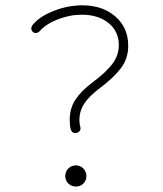

<svg xmlns="http://www.w3.org/2000/svg" viewBox="-20 -702 609 718"><path d="M101.1 -584.5Q95.2 -592.3 97.7 -600.1Q100.1 -607.9 105.5 -612.8Q131.3 -642.1 183.1 -662.1Q234.9 -682.1 288.1 -682.1Q363.3 -682.1 411.4 -640.4Q459.5 -598.6 459.5 -530.8Q459.5 -482.4 431.6 -446.3Q403.8 -410.2 353.5 -372.6Q313.5 -342.8 295.2 -314.7Q276.9 -286.6 276.9 -252.4Q276.9 -237.3 280.3 -227.1Q282.7 -218.8 278.1 -212.4Q273.4 -206.1 266.6 -205.1Q250 -201.7 244.6 -218.3Q240.7 -231 240.7 -253.4Q240.7 -296.9 262.2 -329.6Q283.7 -362.3 326.2 -394Q375.5 -430.7 399.9 -462.6Q424.3 -494.6 424.3 -533.2Q424.3 -585 385.7 -616Q347.2 -647 286.1 -647Q240.2 -647 195.6 -629.4Q150.9 -611.8 127.9 -585Q122.1 -579.1 114 -578.6Q106 -578.1 101.1 -584.5ZM303.2 -43.5Q303.2 -27.3 292 -15.9Q280.8 -4.4 263.7 -4.4Q247.6 -4.4 235.8 -15.6Q224.1 -26.9 224.1 -43.5Q224.1 -60.5 235.6 -72Q247.1 -83.5 263.7 -83.5Q280.8 -83.5 292 -71.5Q303.2 -59.6 303.2 -43.5Z"/></svg>

Font: Mikhak-DS1-FD ExtraLight
Style: Regular
Weight: 200
Designer: Amin Abedi
Version: Version 3.2